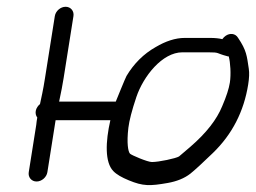

<svg xmlns="http://www.w3.org/2000/svg" viewBox="-20 -552 756 567"><path d="M646.6 -446.4C642.6 -443.6 639.8 -440.9 636.6 -436.4C626.8 -438.7 615.1 -440 601.3 -440H525.2C497.9 -440 468.8 -430.3 439.4 -412.8C404.2 -392.9 375.2 -364 353.6 -327.7C350.4 -322.4 321.9 -252 321.9 -252H154.6C160.3 -278.6 165.1 -303.4 167.9 -321.5L196.9 -504.5C199.3 -519.5 188.8 -532 173.8 -532C158.7 -532 144.3 -519.5 141.9 -504.5L112.9 -321.5C110.1 -303.7 107.4 -288.5 104.8 -276.2L98.1 -244.6C93.3 -241.1 86.8 -232.6 85.6 -224.5C84.4 -217.4 85.8 -210.4 90.1 -204.9C89 -199.2 87.7 -190.9 87 -183L64.9 -43.5C62.5 -28.5 73 -16 88 -16C103.1 -16 117.5 -28.5 119.9 -43.5L144.2 -197H305.9C291.2 -132.6 289.6 -72.9 314.4 -47C324.1 -36.8 339.4 -28.1 360.3 -19.5C402.4 -2 422.7 -2.4 475.5 -11.7C501.9 -16.4 524.4 -25.3 542.2 -39.2C557.5 -51.6 579.3 -71.8 608.8 -100.3C665.6 -155.2 700.3 -223.1 712.9 -302.4C715.9 -321.1 716.6 -336.5 714.7 -349.1C708.9 -387.2 708.3 -402.9 683 -440.3C674.9 -454 658.5 -454.6 646.6 -446.4ZM653 -385.5H655.5C660.4 -367.5 662.6 -332.4 658.8 -308C656 -290.3 648.6 -267.1 636.1 -238.2C620.4 -199.6 589.9 -159.7 541.8 -118.2C530.3 -108.6 519.8 -99.7 508.7 -90C499.4 -84.2 449 -73.5 428.6 -73.5C415.7 -73.5 368.2 -93.8 364 -98.1C358.4 -103.8 353.7 -128.6 359.1 -174.6C361.6 -195.4 369.4 -226 382.7 -265.5C403.5 -327 459.3 -397.5 518.5 -397.5H594.6C630.3 -397.5 615.9 -395.2 651.6 -385.9Z"/></svg>

Font: MewTooHand
Style: BdIta
Weight: 400
Designer: Mew Too, Robert Jablonski
Version: Version 0.77